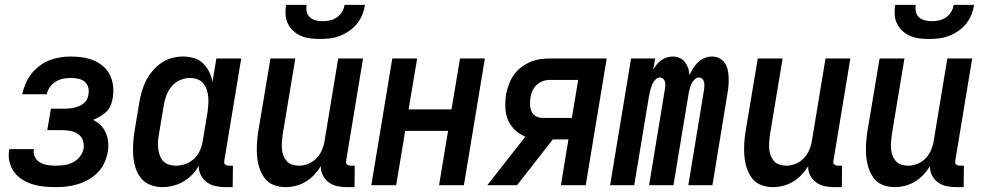

<svg xmlns="http://www.w3.org/2000/svg" viewBox="-20 -760 4040 788"><path d="M208 8Q183 8 159 5.5Q135 3 113 -4Q91 -11 71 -23.5Q51 -36 38 -54Q25 -72 19 -95.5Q13 -119 18 -144V-148H119V-146Q116 -129 123.5 -115Q131 -101 145 -93Q159 -85 175.5 -82.5Q192 -80 208 -80Q226 -80 244 -82.5Q262 -85 279 -93.5Q296 -102 308 -117.5Q320 -133 323 -150Q326 -169 319.5 -185.5Q313 -202 299 -211Q285 -220 267 -223Q249 -226 231 -226H174L189 -314H246Q256 -314 266 -315Q276 -316 286 -318.5Q296 -321 305.5 -325Q315 -329 323.5 -336Q332 -343 337 -352.5Q342 -362 343 -372Q346 -387 342 -401.5Q338 -416 327 -425Q316 -434 301 -437Q286 -440 271 -440Q255 -440 239.5 -437Q224 -434 209.5 -425.5Q195 -417 185 -403Q175 -389 172 -373H71Q76 -395 85 -416.5Q94 -438 108.5 -456.5Q123 -475 142 -489.5Q161 -504 182.5 -512.5Q204 -521 226 -524.5Q248 -528 270 -528Q295 -528 319 -524.5Q343 -521 364.5 -512Q386 -503 403.5 -488Q421 -473 431 -452.5Q441 -432 444 -408Q447 -384 443 -360Q441 -345 435 -329.5Q429 -314 417.5 -302.5Q406 -291 391.5 -282.5Q377 -274 362 -268Q380 -259 393.5 -245.5Q407 -232 414.5 -214.5Q422 -197 424 -176.5Q426 -156 422 -135Q418 -113 408 -91Q398 -69 380.5 -51.5Q363 -34 342.5 -22.5Q322 -11 299 -4Q276 3 253 5.5Q230 8 208 8Z M647 8Q621 8 597.5 -1Q574 -10 559 -28.5Q544 -47 536.5 -70.5Q529 -94 527 -119Q525 -144 526.5 -170Q528 -196 532 -221L552 -341Q556 -364 562.5 -386.5Q569 -409 580 -430Q591 -451 607 -470Q623 -489 643 -502.5Q663 -516 686 -522Q709 -528 731 -528Q754 -528 776 -521.5Q798 -515 813.5 -500Q829 -485 838.5 -465.5Q848 -446 852 -424L868 -520H970L901 -103Q900 -98 900 -93.5Q900 -89 903 -86Q906 -83 910.5 -81.5Q915 -80 919 -80H936L935 8H904Q884 8 864 3.5Q844 -1 829 -12Q814 -23 804.5 -41Q795 -59 796 -80Q785 -60 768.5 -43Q752 -26 732 -14.5Q712 -3 690 2.5Q668 8 647 8ZM702 -80Q721 -80 741 -87Q761 -94 776.5 -108.5Q792 -123 800.5 -142.5Q809 -162 812 -181L832 -301Q834 -317 835 -333Q836 -349 834.5 -364Q833 -379 828 -393.5Q823 -408 813.5 -419Q804 -430 789.5 -435Q775 -440 759 -440Q739 -440 718.5 -431Q698 -422 684 -405Q670 -388 662.5 -367.5Q655 -347 652 -327L632 -207Q629 -192 628.5 -177.5Q628 -163 629.5 -149Q631 -135 636 -121.5Q641 -108 650 -98.5Q659 -89 673 -84.5Q687 -80 702 -80Z M1152 8Q1126 8 1103 -1Q1080 -10 1066 -29Q1052 -48 1044.5 -71.5Q1037 -95 1035 -119.5Q1033 -144 1034.5 -170Q1036 -196 1040 -221L1090 -520H1192L1140 -207Q1138 -193 1137 -178Q1136 -163 1137 -149Q1138 -135 1143 -122Q1148 -109 1156.5 -99Q1165 -89 1179 -84.5Q1193 -80 1207 -80Q1226 -80 1245 -87.5Q1264 -95 1278.5 -110Q1293 -125 1301 -143.5Q1309 -162 1312 -181L1368 -520H1470L1401 -103Q1400 -98 1400 -93.5Q1400 -89 1403 -86Q1406 -83 1410.5 -81.5Q1415 -80 1419 -80H1436L1435 8H1404Q1384 8 1364.5 4Q1345 0 1329.5 -11.5Q1314 -23 1305 -40.5Q1296 -58 1297 -78Q1285 -59 1269.5 -42.5Q1254 -26 1235 -14.5Q1216 -3 1194.5 2.5Q1173 8 1152 8ZM1293 -600Q1273 -600 1253 -602.5Q1233 -605 1215.5 -612.5Q1198 -620 1184 -633Q1170 -646 1161.5 -663Q1153 -680 1152 -700Q1151 -720 1154 -740H1238Q1236 -725 1239 -711.5Q1242 -698 1252 -689Q1262 -680 1276 -676.5Q1290 -673 1305 -673Q1320 -673 1335 -676.5Q1350 -680 1363 -689Q1376 -698 1384 -711.5Q1392 -725 1394 -740H1478Q1475 -720 1467 -700Q1459 -680 1445.5 -663Q1432 -646 1413 -633Q1394 -620 1374.5 -612.5Q1355 -605 1334 -602.5Q1313 -600 1293 -600Z M1504 0 1590 -520H1692L1657 -311H1833L1868 -520H1970L1884 0H1782L1819 -223H1643L1606 0Z M1980 0 2136 -199Q2112 -209 2093.5 -226.5Q2075 -244 2065 -267.5Q2055 -291 2054 -318.5Q2053 -346 2057 -373Q2061 -393 2068.5 -413.5Q2076 -434 2088 -451.5Q2100 -469 2118 -483Q2136 -497 2156 -505.5Q2176 -514 2196.5 -517Q2217 -520 2237 -520H2470L2384 0H2282L2313 -188H2249L2178 -97L2102 0ZM2208 -276H2327L2353 -432H2237Q2222 -432 2208 -427Q2194 -422 2182.5 -411.5Q2171 -401 2165 -387Q2159 -373 2157 -359Q2155 -344 2155.5 -329Q2156 -314 2162 -301.5Q2168 -289 2180.5 -282.5Q2193 -276 2208 -276Z M2484 0 2570 -520H2669L2661 -475Q2668 -486 2676 -496Q2684 -506 2695 -513.5Q2706 -521 2718 -524.5Q2730 -528 2742 -528Q2757 -528 2770 -522Q2783 -516 2791.5 -504.5Q2800 -493 2804.5 -479.5Q2809 -466 2810 -451Q2816 -466 2824.5 -479.5Q2833 -493 2845 -504.5Q2857 -516 2872 -522Q2887 -528 2902 -528Q2918 -528 2932 -521Q2946 -514 2954.5 -501.5Q2963 -489 2966.5 -474Q2970 -459 2970.5 -443Q2971 -427 2970 -411Q2969 -395 2966 -379L2904 0H2805L2870 -395Q2871 -403 2871 -410.5Q2871 -418 2869 -425Q2867 -432 2861.5 -437Q2856 -442 2848 -442Q2840 -442 2833.5 -436.5Q2827 -431 2822.5 -424Q2818 -417 2815 -409Q2812 -401 2810 -393.5Q2808 -386 2806.5 -378Q2805 -370 2804 -362L2744 0H2644L2709 -395Q2710 -403 2710.5 -410.5Q2711 -418 2709 -425Q2707 -432 2701.5 -437Q2696 -442 2688 -442Q2680 -442 2673.5 -436.5Q2667 -431 2662.5 -424Q2658 -417 2655 -409Q2652 -401 2650 -393.5Q2648 -386 2646 -378Q2644 -370 2643 -362L2583 0Z M3152 8Q3126 8 3103 -1Q3080 -10 3066 -29Q3052 -48 3044.5 -71.5Q3037 -95 3035 -119.5Q3033 -144 3034.5 -170Q3036 -196 3040 -221L3090 -520H3192L3140 -207Q3138 -193 3137 -178Q3136 -163 3137 -149Q3138 -135 3143 -122Q3148 -109 3156.5 -99Q3165 -89 3179 -84.5Q3193 -80 3207 -80Q3226 -80 3245 -87.5Q3264 -95 3278.5 -110Q3293 -125 3301 -143.5Q3309 -162 3312 -181L3368 -520H3470L3401 -103Q3400 -98 3400 -93.5Q3400 -89 3403 -86Q3406 -83 3410.5 -81.5Q3415 -80 3419 -80H3436L3435 8H3404Q3384 8 3364.5 4Q3345 0 3329.5 -11.5Q3314 -23 3305 -40.5Q3296 -58 3297 -78Q3285 -59 3269.5 -42.5Q3254 -26 3235 -14.5Q3216 -3 3194.5 2.5Q3173 8 3152 8Z M3652 8Q3626 8 3603 -1Q3580 -10 3566 -29Q3552 -48 3544.5 -71.5Q3537 -95 3535 -119.5Q3533 -144 3534.5 -170Q3536 -196 3540 -221L3590 -520H3692L3640 -207Q3638 -193 3637 -178Q3636 -163 3637 -149Q3638 -135 3643 -122Q3648 -109 3656.5 -99Q3665 -89 3679 -84.5Q3693 -80 3707 -80Q3726 -80 3745 -87.5Q3764 -95 3778.5 -110Q3793 -125 3801 -143.5Q3809 -162 3812 -181L3868 -520H3970L3901 -103Q3900 -98 3900 -93.5Q3900 -89 3903 -86Q3906 -83 3910.5 -81.5Q3915 -80 3919 -80H3936L3935 8H3904Q3884 8 3864.5 4Q3845 0 3829.5 -11.5Q3814 -23 3805 -40.5Q3796 -58 3797 -78Q3785 -59 3769.5 -42.5Q3754 -26 3735 -14.5Q3716 -3 3694.5 2.5Q3673 8 3652 8ZM3793 -600Q3773 -600 3753 -602.5Q3733 -605 3715.5 -612.5Q3698 -620 3684 -633Q3670 -646 3661.5 -663Q3653 -680 3652 -700Q3651 -720 3654 -740H3738Q3736 -725 3739 -711.5Q3742 -698 3752 -689Q3762 -680 3776 -676.5Q3790 -673 3805 -673Q3820 -673 3835 -676.5Q3850 -680 3863 -689Q3876 -698 3884 -711.5Q3892 -725 3894 -740H3978Q3975 -720 3967 -700Q3959 -680 3945.5 -663Q3932 -646 3913 -633Q3894 -620 3874.5 -612.5Q3855 -605 3834 -602.5Q3813 -600 3793 -600Z"/></svg>

Font: Iosevka Curly Semibold
Style: Italic
Weight: 600
Italic angle: -9°
Monospace: yes
Designer: Belleve Invis
Foundry: Belleve Invis
Version: Version 22.1.2; ttfautohint (v1.8.4)